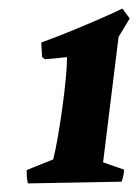

<svg xmlns="http://www.w3.org/2000/svg" viewBox="-20 -746 322 447"><path d="M45 -319Q43 -327 42.5 -334.5Q42 -342 42 -350L104 -375Q109 -395 114.5 -426.5Q120 -458 125 -494Q130 -530 133 -561.5Q136 -593 136 -613L85 -608L78 -613L76 -647Q104 -657 138.5 -671Q173 -685 206.5 -699.5Q240 -714 265 -726L282 -703L256 -660L220 -368L269 -351Q268 -336 263 -323Q214 -322 154.5 -321Q95 -320 45 -319Z"/></svg>

Font: Labrada ExtraBold
Style: Italic
Weight: 800
Italic angle: -7°
Designer: Mercedes Jáuregui
Foundry: Omnibus-Type Team
Version: Version 1.000; ttfautohint (v1.8.4.7-5d5b)